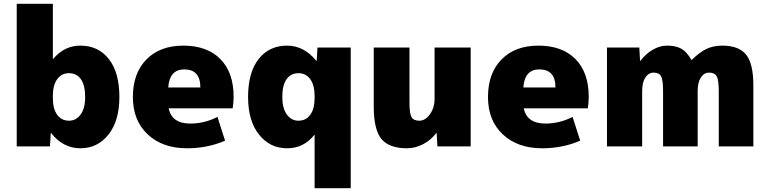

<svg xmlns="http://www.w3.org/2000/svg" viewBox="-20 -770 4041 1010"><path d="M608 -260Q608 -134 550.5 -62Q493 10 403 10Q312 10 249 -70H247L243 0H68V-750H258V-460H260Q318 -530 403 -530Q497 -530 552.5 -459.5Q608 -389 608 -260ZM428 -260Q428 -322 405.5 -353.5Q383 -385 343 -385Q304 -385 281 -353.5Q258 -322 258 -265V-255Q258 -197 281 -166Q304 -135 343 -135Q380 -135 404 -167.5Q428 -200 428 -260Z M865 -310H1034Q1034 -405 949 -405Q872 -405 865 -310ZM867 -200Q884 -120 981 -120Q1056 -120 1124 -155L1164 -30Q1072 10 964 10Q835 10 757 -63Q679 -136 679 -260Q679 -385 750.5 -457.5Q822 -530 944 -530Q1069 -530 1139 -459.5Q1209 -389 1209 -260Q1209 -233 1204 -200Z M1650 -520H1825V220H1635V-60H1633Q1578 10 1490 10Q1400 10 1342.5 -62Q1285 -134 1285 -260Q1285 -389 1340.5 -459.5Q1396 -530 1490 -530Q1579 -530 1644 -450H1646ZM1465 -260Q1465 -200 1489 -167.5Q1513 -135 1550 -135Q1589 -135 1612 -166Q1635 -197 1635 -255V-265Q1635 -322 1612 -353.5Q1589 -385 1550 -385Q1510 -385 1487.5 -353.5Q1465 -322 1465 -260Z M2275 -70Q2247 -33 2205.5 -11.5Q2164 10 2121 10Q2027 10 1986.5 -39Q1946 -88 1946 -210V-520H2134V-230Q2134 -172 2145 -153.5Q2156 -135 2186 -135Q2217 -135 2241.5 -169Q2266 -203 2266 -250V-520H2456V0H2281L2277 -70Z M2733 -310H2902Q2902 -405 2817 -405Q2740 -405 2733 -310ZM2735 -200Q2752 -120 2849 -120Q2924 -120 2992 -155L3032 -30Q2940 10 2832 10Q2703 10 2625 -63Q2547 -136 2547 -260Q2547 -385 2618.5 -457.5Q2690 -530 2812 -530Q2937 -530 3007 -459.5Q3077 -389 3077 -260Q3077 -233 3072 -200Z M3761 0V-290Q3761 -350 3750 -369Q3739 -388 3710 -388Q3684 -388 3667 -362.5Q3650 -337 3650 -290V0H3468V-290Q3468 -350 3457.5 -369Q3447 -388 3418 -388Q3392 -388 3375 -362.5Q3358 -337 3358 -290V0H3173V-520H3343L3347 -450H3349Q3377 -487 3414 -508.5Q3451 -530 3488 -530Q3536 -530 3564.5 -513.5Q3593 -497 3617 -455H3619Q3662 -497 3698 -513.5Q3734 -530 3780 -530Q3866 -530 3904.5 -483Q3943 -436 3943 -320V0Z"/></svg>

Font: Mplus 1p Black
Style: Regular
Weight: 900
Version: Version 1.061